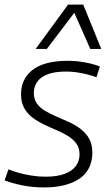

<svg xmlns="http://www.w3.org/2000/svg" viewBox="-28 -810 470 840"><path d="M-8 -21 9 -69Q29 -61 55.5 -53.5Q82 -46 112 -41.5Q142 -37 172 -37Q222 -37 255 -49.5Q288 -62 304 -84Q320 -106 320 -134Q320 -163 306 -182Q292 -201 269.5 -215Q247 -229 219.5 -240.5Q192 -252 165 -265Q138 -278 115 -295Q92 -312 78 -337Q64 -362 64 -398Q64 -430 76 -456.5Q88 -483 113 -503Q138 -523 177 -533.5Q216 -544 268 -544Q306 -544 344 -537Q382 -530 409 -519L394 -472Q375 -479 353.5 -484.5Q332 -490 308.5 -493.5Q285 -497 261 -497Q212 -497 180.5 -485Q149 -473 134.5 -451.5Q120 -430 120 -403Q120 -376 133.5 -357Q147 -338 170 -324.5Q193 -311 220.5 -299.5Q248 -288 275 -275.5Q302 -263 325 -245.5Q348 -228 362 -203.5Q376 -179 376 -142Q376 -114 367.5 -90Q359 -66 342 -47.5Q325 -29 299.5 -16.5Q274 -4 241 3Q208 10 166 10Q114 10 70 1Q26 -8 -8 -21ZM128 -596 270 -790H336L415 -596H367L297 -754L177 -596Z"/></svg>

Font: Georama Light
Style: Italic
Weight: 300
Italic angle: -9°
Designer: Jean-Baptiste Levee
Foundry: Production Type
Version: Version 1.001